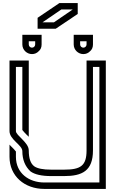

<svg xmlns="http://www.w3.org/2000/svg" viewBox="-20 -1226 748 1246"><path d="M666.7 -833.3H541.7V-250C541.7 -150 503 -125 395.8 -125H312.5C259.4 -125 222.9 -132.3 202.1 -146.9C178.1 -164.6 166.7 -199 166.7 -250C166.7 -301.7 83.3 -346.9 83.3 -375V-791.7H125V-382.3C143.8 -358.8 158.1 -347.1 166.7 -338.5V-833.3H41.7V-375C41.7 -320 125 -284.5 125 -245.3C125 -190.2 142.7 -145.9 178.1 -113.5C205.2 -93.8 250 -83.3 312.5 -83.3H395.8C513.1 -83.3 583.3 -116.7 583.3 -250V-791.7H625V-41.7H267.7C167.4 -41.7 83.3 -102.2 83.3 -208.3V-242.7C83.3 -243.8 83.3 -243.8 82.3 -243.8C68 -262.8 48.8 -278 41.7 -287.5V-208.3C41.7 -83.3 139.2 0 267.7 0H666.7ZM520.8 -875C537.5 -875 553.1 -881.3 564.6 -893.8C577.1 -904.2 583.3 -918.8 583.3 -937.5V-1000H458.3V-937.5C458.3 -901.9 487.8 -875 520.8 -875ZM520.8 -916.7C510.4 -916.7 500 -925 500 -937.5V-958.3H541.7V-937.5C541.7 -927.1 533.3 -916.7 520.8 -916.7ZM187.5 -875C204.2 -875 219.8 -881.3 231.3 -893.8C243.8 -904.2 250 -918.8 250 -937.5V-1000H125V-937.5C125 -901.9 154.5 -875 187.5 -875ZM187.5 -916.7C177.1 -916.7 166.7 -925 166.7 -937.5V-958.3H208.3V-937.5C208.3 -927.1 200 -916.7 187.5 -916.7ZM484.4 -1135.4V-1206.2H365.6L224 -1110.4V-1039.6H341.7ZM378.1 -1164.6H452.1L330.2 -1081.2H256.2Z"/></svg>

Font: Sportrop
Style: Regular
Weight: 500
Version: Version 0.9